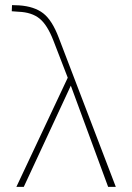

<svg xmlns="http://www.w3.org/2000/svg" viewBox="-20 -731 516 751"><path d="M403 0 257 -396 73 0H44L245 -427L189 -572Q165 -634 134.5 -658.5Q104 -683 53 -685L26 -687L27 -711L55 -710Q114 -706 149 -679Q184 -652 210 -583L433 0Z"/></svg>

Font: Ysabeau Infant Extralight
Style: Regular
Weight: 200
Designer: Christian Thalmann (Catharsis Fonts)
Version: Version 0.003